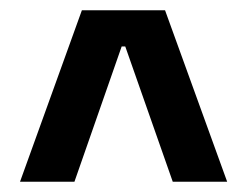

<svg xmlns="http://www.w3.org/2000/svg" viewBox="-20 -659 482 374"><path d="M139.5 -639H301.5L422.5 -305H316.5L224 -568.5H217L125 -305H19Z"/></svg>

Font: Anek Bangla
Style: Semi-bold
Weight: 600
Designer: Sulekha Rajkumar (Bangla), Yesha Goshar (Latin)
Foundry: Ek Type
Version: Version 1.002;March 21, 2022;FontCreator 13.0.0.2683 64-bit